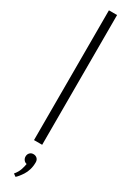

<svg xmlns="http://www.w3.org/2000/svg" viewBox="-241 -703 622 897"><g transform="rotate(30 70.0 -254.0)"><path d="M38 182 52 192Q57 188 64.5 179Q72 170 80.5 157Q89 144 94.5 126Q100 108 100 86Q100 73 92 65.5Q84 58 72 58Q60 58 52.5 66Q45 74 45 86Q45 96 51 104Q57 112 67 114Q65 128 59 146Q53 164 38 182ZM41 0H85V-700H41Z"/></g></svg>

Font: Advent Pro Light
Style: Regular
Weight: 300
Version: Version 3.000